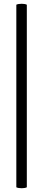

<svg xmlns="http://www.w3.org/2000/svg" viewBox="-20 -745 228 1010"><path d="M121.1 240.2Q111.3 245.1 94.2 245.1Q75.7 245.1 65.9 240.2V-720.2Q75.7 -725.1 94.2 -725.1Q111.3 -725.1 121.1 -720.2Z"/></svg>

Font: Common Serif SemiBold
Style: Regular
Weight: 600
Designer: Philipp H. Poll, Khaled Hosny
Foundry: Stefan Peev, Context Ltd.
Version: Version 1.026